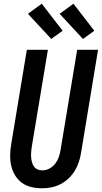

<svg xmlns="http://www.w3.org/2000/svg" viewBox="-20 -1002 546 1030"><path d="M206 8Q176 8 148 1.5Q120 -5 98 -21Q76 -37 61.5 -60.5Q47 -84 40.5 -111.5Q34 -139 34.5 -168.5Q35 -198 40 -228L124 -735H237L150 -212Q148 -198 147 -184.5Q146 -171 147 -157.5Q148 -144 151.5 -131.5Q155 -119 162.5 -108.5Q170 -98 182 -93Q194 -88 207 -88Q227 -88 245.5 -98Q264 -108 276.5 -124.5Q289 -141 295.5 -160Q302 -179 305 -198L394 -735H506L415 -183Q411 -158 403 -133.5Q395 -109 381.5 -86.5Q368 -64 348 -45Q328 -26 304.5 -14Q281 -2 256 3Q231 8 206 8ZM425 -793 300 -928 374 -982 486 -837ZM255 -793 130 -928 204 -982 316 -837Z"/></svg>

Font: Iosevka SS04 Oblique
Style: Bold
Weight: 700
Italic angle: -9°
Monospace: yes
Designer: Belleve Invis
Foundry: Belleve Invis
Version: Version 19.0.0; ttfautohint (v1.8.4)